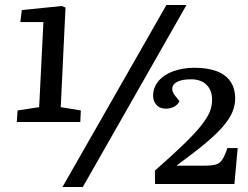

<svg xmlns="http://www.w3.org/2000/svg" viewBox="-20 -734 988 765"><path d="M229 11 643 -714H723L310 11ZM222 -307 302 -294 300 -248H47L50 -294L136 -307L153 -646H61L67 -694L226 -710L241 -704ZM741 -418Q707 -418 688 -409Q669 -400 666.5 -384.5Q664 -369 679 -351L695 -331Q688 -316 673 -308.5Q658 -301 641 -301Q616 -301 603 -316.5Q590 -332 590 -352Q590 -385 611 -410.5Q632 -436 670 -450Q708 -464 755 -464Q807 -464 843 -450.5Q879 -437 898 -409.5Q917 -382 917 -341Q917 -315 906.5 -289Q896 -263 870.5 -232.5Q845 -202 799 -163.5Q753 -125 683 -74H795Q824 -74 840 -78.5Q856 -83 866 -98.5Q876 -114 886 -144H927L914 -1H598L597 -54Q671 -119 716 -163Q761 -207 784.5 -237.5Q808 -268 816.5 -290.5Q825 -313 825 -337Q825 -374 803 -396Q781 -418 741 -418Z"/></svg>

Font: Literata Medium
Style: Italic
Weight: 500
Italic angle: -2°
Designer: Latin by Veronika Burian and Jose Scaglione. Greek by Irene Vlachou. Cyrillic by Vera Evstafieva
Foundry: TypeTogether
Version: Version 3.103;gftools[0.9.29]